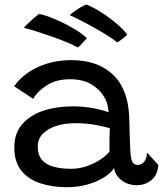

<svg xmlns="http://www.w3.org/2000/svg" viewBox="-20 -788 696 819"><path d="M265 10.5Q202.5 10.5 151.8 -6.2Q101 -23 71 -60.2Q41 -97.5 41 -159.5Q41 -219 74.5 -258Q108 -297 165.2 -315.8Q222.5 -334.5 293.5 -334.5Q326.5 -334.5 358 -329.8Q389.5 -325 412.5 -318.8Q435.5 -312.5 443.5 -309Q442 -325.5 437.8 -342.8Q433.5 -360 425 -373Q406 -406.5 369.8 -428.2Q333.5 -450 279 -450Q221.5 -450 181.5 -425.2Q141.5 -400.5 121.5 -366.5L40.5 -420Q62.5 -452.5 98.5 -477.5Q134.5 -502.5 181.5 -517Q228.5 -531.5 282.5 -531.5Q366.5 -531.5 421.5 -499.5Q476.5 -467.5 502 -415Q515 -388.5 522.5 -357Q530 -325.5 531.5 -279Q532.5 -230 533.8 -195.5Q535 -161 536.5 -136Q539 -103.5 546.5 -94Q554 -84.5 568 -84.5Q584 -84.5 595 -98.2Q606 -112 607.5 -137L655.5 -84Q652.5 -42 626 -20Q599.5 2 564 2Q536 2 514.8 -8.8Q493.5 -19.5 481 -36.5Q468.5 -53.5 466.5 -71.5Q456.5 -53 427.8 -34Q399 -15 357.2 -2.2Q315.5 10.5 265 10.5ZM283 -68Q315.5 -68 346.5 -78Q377.5 -88 403.8 -104.5Q430 -121 447 -141Q446.5 -172 447 -196.2Q447.5 -220.5 448.5 -241Q434 -246 393 -254.2Q352 -262.5 300.5 -262.5Q256 -262.5 219.8 -250.8Q183.5 -239 162.2 -217Q141 -195 141 -164Q141 -126.5 159.2 -105.8Q177.5 -85 209.5 -76.5Q241.5 -68 283 -68ZM146 -728.5Q156.5 -727.5 181.5 -719Q206.5 -710.5 237.8 -696Q269 -681.5 299.2 -663.2Q329.5 -645 350.5 -625.5Q347 -621 339 -612.2Q331 -603.5 323.2 -595.5Q315.5 -587.5 312 -585.5Q295.5 -595 266.8 -607Q238 -619 204.2 -631Q170.5 -643 138.2 -653.2Q106 -663.5 82 -669.5Q86.5 -675.5 96.8 -685.5Q107 -695.5 120.2 -707.2Q133.5 -719 146 -728.5ZM346.5 -768.5Q357 -766.5 379 -754.8Q401 -743 427.8 -725Q454.5 -707 480 -685Q505.5 -663 523 -640.5Q517.5 -634.5 508.5 -627.2Q499.5 -620 491.5 -614.2Q483.5 -608.5 480 -607Q465.5 -619.5 440.5 -635.2Q415.5 -651 386.2 -667.5Q357 -684 328.2 -698.8Q299.5 -713.5 277.5 -723.5Q285 -730.5 305 -744.8Q325 -759 346.5 -768.5Z"/></svg>

Font: Grandstander Thin
Style: Regular
Weight: 400
Version: Version 1.200